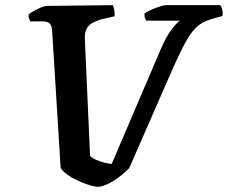

<svg xmlns="http://www.w3.org/2000/svg" viewBox="-20 -724 883 744"><path d="M362 0Q345 0 315 -10.5Q285 -21 256 -37.5Q227 -54 215 -73L182 -606Q181 -622 173.5 -631.5Q166 -641 147 -641H98Q96 -644 93 -651Q90 -658 91 -668Q96 -673 110 -681Q124 -689 138.5 -695Q153 -701 160 -701L417 -704Q420 -698 422.5 -686.5Q425 -675 424 -661L372 -649Q357 -644 341.5 -637Q326 -630 316.5 -614Q307 -598 309 -569L329 -120Q337 -111 354 -104Q371 -97 388 -93Q405 -89 413 -89L601 -529Q624 -583 645.5 -610.5Q667 -638 677 -644H547Q544 -647 541.5 -654.5Q539 -662 540 -671Q549 -679 566.5 -686.5Q584 -694 600 -699Q616 -704 622 -704H834Q838 -698 841 -687Q844 -676 842 -662L806 -652Q781 -645 762.5 -634.5Q744 -624 726.5 -602.5Q709 -581 689 -542Q669 -503 641 -439L481 -73Q467 -58 446 -41.5Q425 -25 402.5 -13.5Q380 -2 362 0Z"/></svg>

Font: Texturina
Style: Bold Italic
Weight: 700
Italic angle: -11°
Designer: Guillermo Torres Carreño
Foundry: Omnibus-Type
Version: Version 1.002; ttfautohint (v1.8.3)